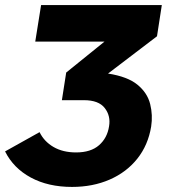

<svg xmlns="http://www.w3.org/2000/svg" viewBox="-27 -730 677 757"><path d="M234 -444 385 -566H112L135 -710H611L592 -587L399 -440Q476 -428 515 -396Q554 -364 565 -320Q576 -276 569 -231Q557 -158 514.5 -104.5Q472 -51 405.5 -22Q339 7 257 7Q163 7 94.5 -30Q26 -67 -7 -133L129 -209Q147 -172 184 -150.5Q221 -129 273 -129Q331 -129 363.5 -157.5Q396 -186 403 -232Q410 -273 386 -304Q362 -335 304 -335H217Z"/></svg>

Font: Raleway ExtraBold
Style: Italic
Weight: 800
Italic angle: -12°
Designer: Matt McInerney, Pablo Impallari, Rodrigo Fuenzalida
Foundry: Matt McInerney, Pablo Impallari, Rodrigo Fuenzalida
Version: Version 4.026